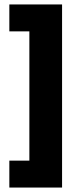

<svg xmlns="http://www.w3.org/2000/svg" viewBox="-20 -726 366 863"><path d="M259 117H112V-692H259ZM259 117H22V-4H259ZM259 -585H22V-706H259Z"/></svg>

Font: Bricolage Grotesque 48pt Condensed ExtraBold ExtraBold
Style: Regular
Weight: 800
Version: Version 1.000;gftools[0.9.30]